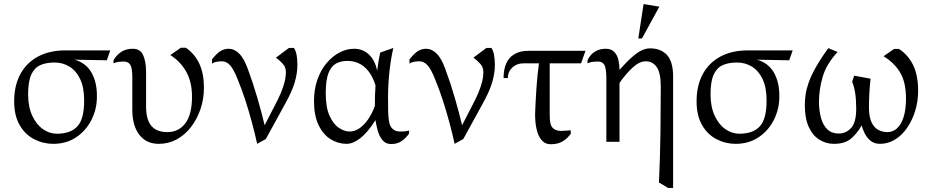

<svg xmlns="http://www.w3.org/2000/svg" viewBox="-20 -701 4599 949"><path d="M243 10Q193 10 148.5 -13Q104 -36 77 -83Q50 -130 50 -200Q50 -278 80.5 -334.5Q111 -391 168 -421.5Q225 -452 304 -452H525L508 -403L348 -406Q404 -391 432 -342.5Q460 -294 459 -223Q459 -162 432 -108.5Q405 -55 356.5 -22.5Q308 10 243 10ZM261 -40Q329 -40 362.5 -76.5Q396 -113 396 -204Q396 -269 376 -310.5Q356 -352 323 -372Q290 -392 250 -392Q207 -392 178 -378.5Q149 -365 134 -331Q119 -297 119 -235Q119 -173 139.5 -129Q160 -85 192.5 -62.5Q225 -40 261 -40Z M765 10Q703 10 668.5 -35Q634 -80 634 -158V-318Q634 -365 624 -381Q614 -397 590 -397Q580 -397 567.5 -395.5Q555 -394 541 -388V-403Q555 -428 578.5 -444Q602 -460 636 -460Q674 -460 688 -427.5Q702 -395 702 -346V-174Q702 -130 714 -102Q726 -74 749.5 -61Q773 -48 807 -48Q863 -48 896 -91.5Q929 -135 929 -223Q929 -295 901 -345.5Q873 -396 822 -429L874 -465H899Q943 -434 965.5 -385.5Q988 -337 988 -268Q988 -212 971 -162Q954 -112 924 -73Q894 -34 853.5 -12Q813 10 765 10Z M1251 10Q1240 -41 1225 -96.5Q1210 -152 1192.5 -206Q1175 -260 1155 -308Q1136 -357 1118 -377.5Q1100 -398 1077 -398Q1064 -398 1050 -395.5Q1036 -393 1028 -386V-408Q1054 -440 1072 -450Q1090 -460 1110 -460Q1138 -460 1162 -436.5Q1186 -413 1205 -360Q1231 -290 1252 -217.5Q1273 -145 1288 -82L1340 -183Q1357 -215 1368.5 -242.5Q1380 -270 1386.5 -295.5Q1393 -321 1393 -346Q1393 -369 1377.5 -386Q1362 -403 1344 -416L1408 -464H1433Q1442 -451 1446 -429Q1450 -407 1450 -379Q1450 -340 1437 -295Q1424 -250 1390 -189L1294 -14Z M1693 10Q1651 10 1614 -13Q1577 -36 1554.5 -83Q1532 -130 1532 -201Q1532 -260 1549 -308Q1566 -356 1595 -390Q1624 -424 1659 -442Q1694 -460 1730 -460Q1773 -460 1803.5 -431.5Q1834 -403 1844 -351Q1847 -376 1851 -399Q1855 -422 1859 -441L1924 -464Q1911 -406 1904.5 -343Q1898 -280 1898 -222Q1898 -191 1898.5 -154.5Q1899 -118 1905 -91Q1910 -73 1923 -62Q1936 -51 1957 -51Q1968 -51 1977 -51.5Q1986 -52 2002 -56V-41Q1987 -19 1965.5 -4Q1944 11 1913 11Q1886 11 1870 -9Q1854 -29 1846.5 -57Q1839 -85 1836 -107Q1797 -46 1761 -18Q1725 10 1693 10ZM1708 -51Q1733 -51 1756 -66.5Q1779 -82 1799 -110.5Q1819 -139 1833 -178Q1833 -206 1833.5 -228.5Q1834 -251 1836 -279Q1823 -321 1802 -348Q1781 -375 1754.5 -387.5Q1728 -400 1697 -400Q1665 -400 1641 -387Q1617 -374 1603.5 -339.5Q1590 -305 1590 -240Q1590 -171 1608.5 -129.5Q1627 -88 1654.5 -69.5Q1682 -51 1708 -51Z M2227 10Q2216 -41 2201 -96.5Q2186 -152 2168.5 -206Q2151 -260 2131 -308Q2112 -357 2094 -377.5Q2076 -398 2053 -398Q2040 -398 2026 -395.5Q2012 -393 2004 -386V-408Q2030 -440 2048 -450Q2066 -460 2086 -460Q2114 -460 2138 -436.5Q2162 -413 2181 -360Q2207 -290 2228 -217.5Q2249 -145 2264 -82L2316 -183Q2333 -215 2344.5 -242.5Q2356 -270 2362.5 -295.5Q2369 -321 2369 -346Q2369 -369 2353.5 -386Q2338 -403 2320 -416L2384 -464H2409Q2418 -451 2422 -429Q2426 -407 2426 -379Q2426 -340 2413 -295Q2400 -250 2366 -189L2270 -14Z M2703 12Q2674 12 2656.5 -9Q2639 -30 2631.5 -65.5Q2624 -101 2625 -144Q2627 -198 2631.5 -265.5Q2636 -333 2644 -388H2569Q2534 -388 2512 -367Q2490 -346 2490 -315H2469Q2469 -356 2481.5 -386Q2494 -416 2522 -433Q2550 -450 2594 -450H2874L2852 -388H2697V-145Q2697 -131 2697.5 -117Q2698 -103 2701 -90Q2705 -72 2719 -63Q2733 -54 2752 -54Q2762 -54 2775 -55Q2788 -56 2801 -57V-39Q2787 -21 2771.5 -9.5Q2756 2 2739.5 7Q2723 12 2703 12Z M2977 0V-312Q2977 -363 2967.5 -380Q2958 -397 2934 -397Q2924 -397 2911 -395.5Q2898 -394 2884 -388V-403Q2889 -416 2900.5 -429Q2912 -442 2930.5 -451Q2949 -460 2974 -460Q3001 -460 3016 -444.5Q3031 -429 3036.5 -405Q3042 -381 3042 -356Q3080 -398 3106.5 -421Q3133 -444 3153.5 -453Q3174 -462 3193 -462Q3246 -462 3276.5 -429.5Q3307 -397 3307 -322V228H3282L3237 201Q3243 73 3244.5 -49.5Q3246 -172 3246 -273Q3246 -341 3226 -369.5Q3206 -398 3172 -398Q3141 -398 3107.5 -367.5Q3074 -337 3042 -291Q3042 -285 3042 -281.5Q3042 -278 3042 -272V0ZM3135 -511 3161 -681 3239 -668 3153 -511Z M3616 10Q3566 10 3521.5 -13Q3477 -36 3450 -83Q3423 -130 3423 -200Q3423 -278 3453.5 -334.5Q3484 -391 3541 -421.5Q3598 -452 3677 -452H3898L3881 -403L3721 -406Q3777 -391 3805 -342.5Q3833 -294 3832 -223Q3832 -162 3805 -108.5Q3778 -55 3729.5 -22.5Q3681 10 3616 10ZM3634 -40Q3702 -40 3735.5 -76.5Q3769 -113 3769 -204Q3769 -269 3749 -310.5Q3729 -352 3696 -372Q3663 -392 3623 -392Q3580 -392 3551 -378.5Q3522 -365 3507 -331Q3492 -297 3492 -235Q3492 -173 3512.5 -129Q3533 -85 3565.5 -62.5Q3598 -40 3634 -40Z M4102 10Q4063 10 4030 -10.5Q3997 -31 3977.5 -73.5Q3958 -116 3958 -182Q3958 -205 3961.5 -231.5Q3965 -258 3976.5 -291.5Q3988 -325 4011.5 -367Q4035 -409 4074 -463L4120 -444Q4065 -385 4046.5 -322Q4028 -259 4028 -198Q4028 -154 4038 -118Q4048 -82 4069.5 -61.5Q4091 -41 4126 -41Q4161 -41 4186.5 -68Q4212 -95 4212 -164Q4212 -207 4207 -240Q4202 -273 4192 -297L4202 -327L4283 -312Q4279 -277 4277 -241Q4275 -205 4275 -171Q4275 -121 4289 -94Q4303 -67 4324 -57.5Q4345 -48 4365 -48Q4408 -48 4433 -91.5Q4458 -135 4458 -215Q4458 -295 4428.5 -343.5Q4399 -392 4347 -423L4399 -459H4424Q4470 -428 4494 -378Q4518 -328 4518 -252Q4518 -200 4503.5 -153Q4489 -106 4463.5 -69Q4438 -32 4403.5 -11Q4369 10 4329 10Q4297 10 4274.5 -12.5Q4252 -35 4239 -81Q4214 -38 4184 -14Q4154 10 4102 10Z"/></svg>

Font: Ancizar Serif Light
Style: Regular
Weight: 300
Designer: Cesar Puertas, Viviana Monsalve, Julian Moncada, Julian Prieto, Jose Castro, Felipe Aragon, Mariel Hernandez, Sara Alarc
Version: Version 8.100